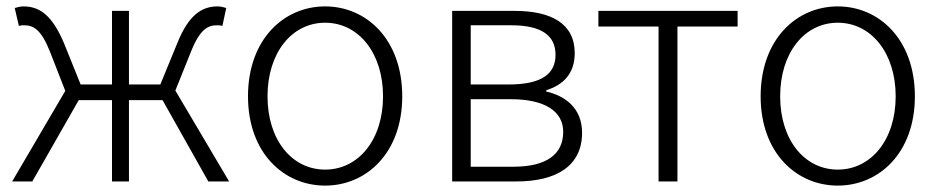

<svg xmlns="http://www.w3.org/2000/svg" viewBox="-20 -567 2935 600"><path d="M528 -284 577 -406C605 -476 630 -488 658 -488C666 -488 668 -488 675 -486L687 -542C681 -544 670 -547 660 -547C612 -547 570 -522 534 -432L481 -303H383V-533H330V-303H232L180 -432C142 -522 102 -547 53 -547C44 -547 33 -544 26 -542L39 -486C46 -488 48 -488 55 -488C84 -488 108 -476 136 -406L184 -283L18 0H81L226 -254H330V0H383V-254H488L631 0H696Z M996 13C1125 13 1237 -89 1237 -266C1237 -444 1125 -547 996 -547C867 -547 755 -444 755 -266C755 -89 867 13 996 13ZM996 -37C892 -37 816 -130 816 -266C816 -402 892 -496 996 -496C1100 -496 1177 -402 1177 -266C1177 -130 1100 -37 996 -37Z M1393 0H1594C1718 0 1799 -48 1799 -152C1799 -231 1744 -268 1687 -281V-285C1738 -301 1776 -335 1776 -401C1776 -493 1703 -533 1588 -533H1393ZM1451 -303V-488H1578C1675 -488 1716 -454 1716 -396C1716 -338 1676 -303 1569 -303ZM1451 -46V-257H1576C1683 -257 1740 -219 1740 -155C1740 -84 1687 -46 1584 -46Z M2038 0H2097V-484H2285V-533H1850V-484H2038Z M2598 13C2727 13 2839 -89 2839 -266C2839 -444 2727 -547 2598 -547C2469 -547 2357 -444 2357 -266C2357 -89 2469 13 2598 13ZM2598 -37C2494 -37 2418 -130 2418 -266C2418 -402 2494 -496 2598 -496C2702 -496 2779 -402 2779 -266C2779 -130 2702 -37 2598 -37Z"/></svg>

Font: Genne Gothic Light
Style: Regular
Weight: 300
Designer: Ryoko NISHIZUKA (kana & ideographs); Paul D. Hunt (Latin, Greek & Cyrillic); Wenlong ZHANG (bopomofo); Sandoll Communica
Foundry: Adobe Systems Incorporated
Version: Version 1.004;PS 1.004;hotconv 16.6.51;makeotf.lib2.5.65220